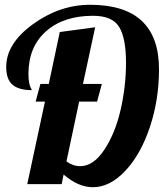

<svg xmlns="http://www.w3.org/2000/svg" viewBox="-20 -770 703 803"><path d="M230 -636 378 -656 327 -419H406L386 -345H311L258 -95Q285 -75 315 -75Q371 -75 416.5 -144Q462 -213 484.5 -311Q507 -409 507 -508Q507 -610 478.5 -657Q450 -704 369 -704Q246 -704 172.5 -639Q99 -574 99 -461Q99 -438 102 -423.5Q105 -409 109 -402Q113 -395 113 -393Q59 -393 32.5 -415.5Q6 -438 6 -490Q6 -588 118 -669Q230 -750 357 -750Q645 -750 645 -480Q645 -353 607 -239Q569 -125 504.5 -56Q440 13 368 13Q308 13 246 -40L238 0H94L168 -345H129L149 -419H184Z"/></svg>

Font: Lobster 1.4
Style: Regular
Weight: 400
Designer: Pablo Impallari
Foundry: Pablo Impallari. www.impallari.com
Version: Version 1.4